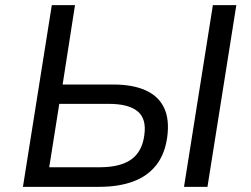

<svg xmlns="http://www.w3.org/2000/svg" viewBox="-20 -725 972 745"><path d="M69 0 181 -705H271L223 -397H420Q495 -397 545 -374.5Q595 -352 616.5 -307Q638 -262 629 -194Q620 -127 586 -84Q552 -41 496 -20.5Q440 0 364 0ZM171 -76H366Q447 -76 489.5 -106.5Q532 -137 540 -201Q549 -264 514 -293Q479 -322 402 -322H210ZM694 0 806 -705H897L785 0Z"/></svg>

Font: Nunito Sans 7pt
Style: Italic
Weight: 400
Italic angle: -9°
Designer: Vernon Adams
Foundry: Vernon Adams
Version: Version 3.101;gftools[0.9.27]